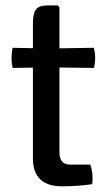

<svg xmlns="http://www.w3.org/2000/svg" viewBox="-20 -666 388 691"><path d="M98.5 -583.5Q98.5 -616.5 109.2 -631.5Q120 -646.5 151 -646.5H187.5L194 -640V-116.5Q194 -97 203.2 -85.2Q212.5 -73.5 234.5 -73.5H305Q313 -51.5 313 -24Q313 -18.5 312.8 -13Q312.5 -7.5 311 -3Q286.5 0.5 258.8 2.5Q231 4.5 201.5 4.5Q152 4.5 125.2 -20.5Q98.5 -45.5 98.5 -95ZM318 -494Q322.5 -475 322.5 -458Q322.5 -439 318 -421.5L157 -423.5L25.5 -421.5Q21.5 -439 21.5 -458Q21.5 -475 25.5 -494L157.5 -491.5Z"/></svg>

Font: Signika Negative Light
Style: Regular
Weight: 400
Version: Version 2.001